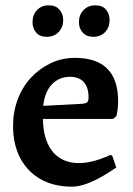

<svg xmlns="http://www.w3.org/2000/svg" viewBox="-20 -688 498 720"><path d="M250 12Q182 12 132.5 -16Q83 -44 56 -95Q29 -146 29 -216Q29 -269 46.5 -315.5Q64 -362 96 -396.5Q128 -431 170 -451Q212 -471 261 -471Q423 -471 423 -308Q423 -293 421 -277.5Q419 -262 417 -253L404 -242H141Q142 -167 173.5 -124.5Q205 -82 261.5 -77Q318 -72 394 -107L401 -104L416 -60Q395 -45 366 -28Q337 -11 306.5 0.5Q276 12 250 12ZM142 -291 291 -299Q304 -301 308 -305.5Q312 -310 312 -323Q312 -361 294 -380.5Q276 -400 243 -400Q202 -400 175 -372Q148 -344 142 -291ZM330 -550Q304 -550 290 -566Q276 -582 276 -605Q276 -632 293 -650Q310 -668 338 -668Q364 -668 377.5 -652Q391 -636 391 -612Q391 -586 374.5 -568Q358 -550 330 -550ZM155 -550Q129 -550 115.5 -566Q102 -582 102 -605Q102 -632 118.5 -650Q135 -668 163 -668Q189 -668 203 -652Q217 -636 217 -612Q217 -586 200 -568Q183 -550 155 -550Z"/></svg>

Font: Alegreya SemiBold
Style: Regular
Weight: 600
Designer: Juan Pablo del Peral
Foundry: Huerta Tipografica
Version: Version 2.009